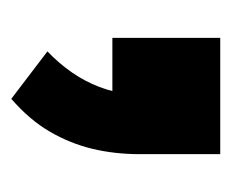

<svg xmlns="http://www.w3.org/2000/svg" viewBox="-55 -176 410 340"><g transform="rotate(90 150.0 -6.0)"><path d="M155 179 71 115Q92 95 108 72Q124 49 134 23Q144 -3 146 -31L186 0H47V-191H253V-49Q253 -4 243.5 35.5Q234 75 213 111Q192 147 155 179Z"/></g></svg>

Font: Nunito Sans 7pt SemiCondensed Black
Style: Regular
Weight: 900
Width: 4
Designer: Vernon Adams
Foundry: Vernon Adams
Version: Version 3.101;gftools[0.9.27]